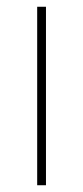

<svg xmlns="http://www.w3.org/2000/svg" viewBox="-20 -548 247 568"><path d="M116 0H90V-528H116Z"/></svg>

Font: Noto Sans Hebrew Thin
Style: Regular
Weight: 250
Designer: Monotype Design Team
Foundry: Monotype Imaging Inc.
Version: Version 2.003